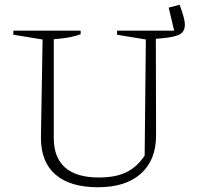

<svg xmlns="http://www.w3.org/2000/svg" viewBox="-20 -778 829 807"><path d="M735 -758Q745 -731 751 -709.5Q757 -688 757 -674Q757 -641 728 -630Q699 -619 635 -615L636 -209Q636 -105 572 -48Q508 9 392 9Q275 9 213.5 -44Q152 -97 152 -199L159 -612L36 -632V-649H319V-634Q298 -626 270.5 -621Q243 -616 206 -613V-197Q206 -116 253.5 -74Q301 -32 395 -32Q465 -32 510 -53.5Q555 -75 588 -124L593 -612L472 -632V-649H712L689 -746Z"/></svg>

Font: Piazzolla Thin Thin
Style: Regular
Weight: 250
Version: Version 2.005